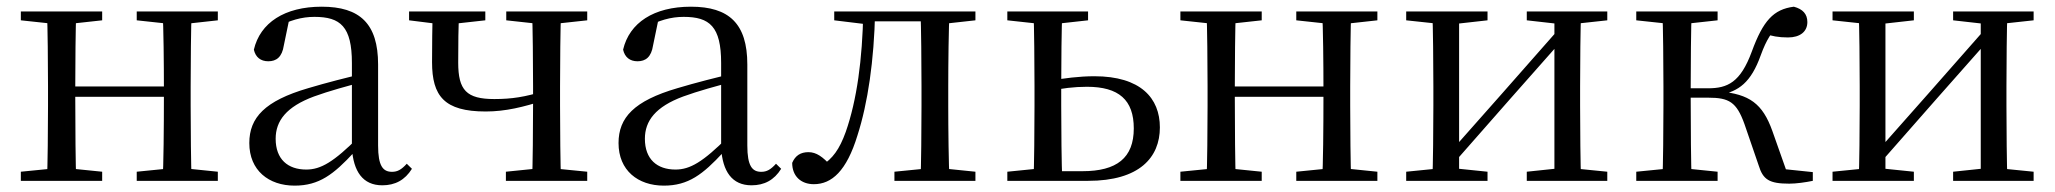

<svg xmlns="http://www.w3.org/2000/svg" viewBox="-20 -551 6261 585"><path d="M123.1 0H212.3C210.3 -48.6 209.3 -160.1 209.3 -260.2V-279.8C209.3 -355.1 210.3 -467.4 212.3 -516H123.1C125.3 -467.4 126.3 -355.1 126.3 -288.3V-228.5C126.3 -160.1 125.3 -48.6 123.1 0ZM475.4 0H563.9C561.9 -48.6 560.9 -160.1 560.9 -228.5V-288.3C560.9 -355.1 561.9 -467.4 563.9 -516H475.4C478.4 -467.4 479.4 -355.1 479.4 -279.8V-260.2C479.4 -160.1 478.4 -48.6 475.4 0ZM43.5 0H291.3V-27.8L184.7 -38.6H152.7L43.5 -27.8ZM43.5 -489.1 152.7 -477.4H184.7L291.3 -489.1V-516H43.5ZM396.6 0H643.7V-27.8L537.8 -38.6H504.8L396.6 -27.8ZM396.6 -489.1 504.8 -477.4H537.8L643.7 -489.1V-516H396.6ZM167 -256H519.9V-287.5H167Z M877.7 14.6C952.3 14.6 996.6 -19.6 1058.9 -87.1H1082.5L1073.8 -134.4C996.6 -57.1 957.3 -34.4 913.1 -34.4C857 -34.4 819.9 -65.8 819.9 -128.2C819.9 -183 852.6 -225.8 936.6 -257C981.6 -273.5 1039.6 -289.3 1092.8 -303.3V-327.7C1039 -315.5 974.4 -298.9 918.9 -282.3C786.7 -243.6 739.6 -192.6 739.6 -115.1C739.6 -31.8 798.8 14.6 877.7 14.6ZM1144.8 13.6C1183.7 13.6 1213.8 -2.3 1235.1 -36.7L1219.4 -52.1C1202.8 -33.9 1191 -27.5 1174.4 -27.5C1146.8 -27.5 1132 -45.3 1132 -107.7V-354.6C1132 -479.1 1076.2 -530.6 960.2 -530.6C847.1 -530.6 772.7 -481.7 753.5 -399.7C758.5 -376.8 774.1 -364.3 797.4 -364.3C822 -364.3 839.4 -376.9 844.8 -412.7L861.2 -491.9L817.7 -464.7C862.2 -489.6 899.7 -499.6 938 -499.6C1017.2 -499.6 1052.2 -470.1 1052.2 -359V-99.7C1056.7 -28.9 1085.2 13.6 1144.8 13.6Z M1459.9 -211.3C1520.3 -211.3 1575.5 -225.1 1637.5 -245.1V-273.5C1580.4 -255.7 1539.5 -249.2 1486.2 -249.2C1401.3 -249.2 1376.1 -276.2 1376.1 -360.4C1376.1 -419.8 1376.5 -464.2 1379.1 -516H1298.2C1297.2 -467.1 1296.4 -418.4 1296.4 -361.7C1296.4 -258.3 1333.6 -211.3 1459.9 -211.3ZM1601.2 0H1689.4C1687.4 -48.6 1686.4 -160.1 1686.4 -228.5V-288.3C1686.4 -355.1 1687.4 -467.4 1689.4 -516H1601.2C1603.2 -467.4 1604.2 -355.1 1604.2 -288.3V-234.5C1604.2 -160.1 1603.2 -48.6 1601.2 0ZM1226.4 -489.1 1320.1 -477.4H1353.3L1458.7 -489.1V-516H1226.4ZM1521.4 0H1769.2V-27.8L1660 -38.6H1627.8L1521.4 -27.8ZM1522.5 -489.1 1629.6 -477.4H1661.8L1769.2 -489.1V-516H1522.5Z M2002.7 14.6C2077.3 14.6 2121.6 -19.6 2183.9 -87.1H2207.5L2198.8 -134.4C2121.6 -57.1 2082.3 -34.4 2038.1 -34.4C1982 -34.4 1944.9 -65.8 1944.9 -128.2C1944.9 -183 1977.6 -225.8 2061.6 -257C2106.6 -273.5 2164.6 -289.3 2217.8 -303.3V-327.7C2164 -315.5 2099.4 -298.9 2043.9 -282.3C1911.7 -243.6 1864.6 -192.6 1864.6 -115.1C1864.6 -31.8 1923.8 14.6 2002.7 14.6ZM2269.8 13.6C2308.7 13.6 2338.8 -2.3 2360.1 -36.7L2344.4 -52.1C2327.8 -33.9 2316 -27.5 2299.4 -27.5C2271.8 -27.5 2257 -45.3 2257 -107.7V-354.6C2257 -479.1 2201.2 -530.6 2085.2 -530.6C1972.1 -530.6 1897.7 -481.7 1878.5 -399.7C1883.5 -376.8 1899.1 -364.3 1922.4 -364.3C1947 -364.3 1964.4 -376.9 1969.8 -412.7L1986.2 -491.9L1942.7 -464.7C1987.2 -489.6 2024.7 -499.6 2063 -499.6C2142.2 -499.6 2177.2 -470.1 2177.2 -359V-99.7C2181.7 -28.9 2210.2 13.6 2269.8 13.6Z M2459.7 10.2C2514.2 10.2 2559.4 -29.9 2592.6 -138.5C2624.2 -236.8 2643.2 -366.4 2646.4 -516H2610.3C2607.7 -369.7 2590.7 -245.6 2556.9 -149.1C2537.6 -95.5 2516.9 -67.7 2483 -46.1V-35.9H2511.6V-45.9C2487.4 -72.8 2467.5 -87.4 2443.3 -87.4C2419.5 -87.4 2403.2 -77.1 2393.7 -54.8C2393.7 -13.7 2420.9 10.2 2459.7 10.2ZM2521.8 -489.1 2617.8 -477.4H2625V-516H2521.8ZM2626.8 -486H2817.9V-516H2626.8ZM2705.2 0H2952V-27.8L2846.3 -38.6H2813.9L2705.2 -27.8ZM2784.7 0H2873.2C2870.4 -48.6 2869.2 -160.1 2869.2 -228.5V-288.3C2869.2 -355.1 2870.4 -467.4 2873.2 -516H2784.7C2786.7 -467.4 2787.7 -355.1 2787.7 -288.3V-228.5C2787.7 -160.1 2786.7 -48.6 2784.7 0ZM2828.5 -477.4H2846.3L2952 -489.1V-516H2828.5Z M3172.7 0H3295.3C3451.9 0 3514 -71.4 3514 -162.8C3514 -252.1 3455.4 -318.7 3314.4 -318.7C3268.9 -318.7 3222.4 -312.7 3176.9 -304.8V-273.8C3215.6 -281.8 3252 -286.6 3291.8 -286.6C3388.9 -286.6 3434.5 -246.5 3434.5 -159.7C3434.5 -69.8 3382.6 -29.4 3278 -29.4H3172.7ZM3129 0H3216.7C3214.4 -48.6 3213.4 -160.1 3213.4 -228.5V-287.5C3213.4 -355.1 3214.4 -467.4 3216.7 -516H3129C3131 -467.4 3132 -355.1 3132 -288.3V-228.5C3132 -160.1 3131 -48.6 3129 0ZM3049.2 -489.1 3156.6 -477.4H3189.6L3295.2 -489.1V-516H3049.2ZM3049.2 0H3175.3V-38.6H3156.6L3049.2 -27.8Z M3656.1 0H3745.3C3743.3 -48.6 3742.3 -160.1 3742.3 -260.2V-279.8C3742.3 -355.1 3743.3 -467.4 3745.3 -516H3656.1C3658.3 -467.4 3659.3 -355.1 3659.3 -288.3V-228.5C3659.3 -160.1 3658.3 -48.6 3656.1 0ZM4008.4 0H4096.9C4094.9 -48.6 4093.9 -160.1 4093.9 -228.5V-288.3C4093.9 -355.1 4094.9 -467.4 4096.9 -516H4008.4C4011.4 -467.4 4012.4 -355.1 4012.4 -279.8V-260.2C4012.4 -160.1 4011.4 -48.6 4008.4 0ZM3576.5 0H3824.3V-27.8L3717.7 -38.6H3685.7L3576.5 -27.8ZM3576.5 -489.1 3685.7 -477.4H3717.7L3824.3 -489.1V-516H3576.5ZM3929.6 0H4176.7V-27.8L4070.8 -38.6H4037.8L3929.6 -27.8ZM3929.6 -489.1 4037.8 -477.4H4070.8L4176.7 -489.1V-516H3929.6ZM3700 -256H4052.9V-287.5H3700Z M4264.5 0H4512.3V-27.8L4407.3 -38.6H4372.7L4264.5 -27.8ZM4631.9 0H4877.2V-27.8L4769 -38.6H4734.6L4631.9 -27.8ZM4344.1 0H4425.7V-516H4344.1C4346.3 -467.4 4347.3 -355.1 4347.3 -288.3V-228.5C4347.3 -160.1 4346.3 -48.6 4344.1 0ZM4403.1 -46.9 4581.1 -249.4 4759.4 -451H4770.7L4737 -470.9L4556.2 -265.6L4379.3 -65.8H4367.9ZM4716.1 0H4797.4C4795.4 -48.6 4794.4 -160.1 4794.4 -228.5V-288.3C4794.4 -355.1 4795.4 -467.4 4797.4 -516H4716.1ZM4264.5 -489.1 4373.7 -477.4H4408.1L4512.3 -489.1V-516H4264.5ZM4631.9 -489.1 4735.4 -477.4H4769.8L4877.2 -489.1V-516H4631.9Z M4965.5 0H5213.3V-27.8L5106.7 -38.6H5074.7L4965.5 -27.8ZM4965.5 -489.1 5074.7 -477.4H5106.7L5213.3 -489.1V-516H4965.5ZM5045.1 0H5134.3C5132.3 -48.6 5131.3 -160.1 5131.3 -258.4V-277.8C5131.3 -355.1 5132.3 -467.4 5134.3 -516H5045.1C5047.3 -467.4 5048.3 -355.1 5048.3 -288.3V-228.5C5048.3 -160.1 5047.3 -48.6 5045.1 0ZM5338.5 -46.9C5351.7 -3.7 5370.7 8.6 5431.7 8.6C5452.7 8.6 5481.2 4.6 5503.4 0V-26.6L5372 -40.3L5429.1 -13.4L5380.2 -151.8C5350.3 -235.7 5310.1 -264 5219.7 -272.4L5219.1 -261.6C5277.5 -272.4 5315 -299.5 5344.8 -382.7C5362.7 -431.7 5377.3 -452.1 5403.1 -479.2L5356.5 -448.4C5378.4 -441.1 5398 -436.9 5427.8 -436.9C5464.3 -436.9 5486.8 -454.4 5486.8 -483.8C5486.8 -508.4 5472.7 -523.4 5445.6 -530.6C5383.5 -522.6 5352 -487.9 5317.6 -394.1C5283 -299.9 5243.7 -282 5184.1 -282H5089V-253.4H5184.7C5248.2 -253.4 5271.2 -240.2 5295.3 -172.6Z M5563.5 0H5811.3V-27.8L5706.3 -38.6H5671.7L5563.5 -27.8ZM5930.9 0H6176.2V-27.8L6068 -38.6H6033.6L5930.9 -27.8ZM5643.1 0H5724.7V-516H5643.1C5645.3 -467.4 5646.3 -355.1 5646.3 -288.3V-228.5C5646.3 -160.1 5645.3 -48.6 5643.1 0ZM5702.1 -46.9 5880.1 -249.4 6058.4 -451H6069.7L6036 -470.9L5855.2 -265.6L5678.3 -65.8H5666.9ZM6015.1 0H6096.4C6094.4 -48.6 6093.4 -160.1 6093.4 -228.5V-288.3C6093.4 -355.1 6094.4 -467.4 6096.4 -516H6015.1ZM5563.5 -489.1 5672.7 -477.4H5707.1L5811.3 -489.1V-516H5563.5ZM5930.9 -489.1 6034.4 -477.4H6068.8L6176.2 -489.1V-516H5930.9Z"/></svg>

Font: Source Han Serif TW VF
Style: Regular
Weight: 250
Designer: Ryoko NISHIZUKA 西塚涼子 (kana & ideographs); Frank Grießhammer (Latin, Greek & Cyrillic); Wenlong ZHANG 张文龙 (bopomofo); San
Foundry: Adobe
Version: Version 2.002;hotconv 1.1.0;makeotfexe 2.6.0